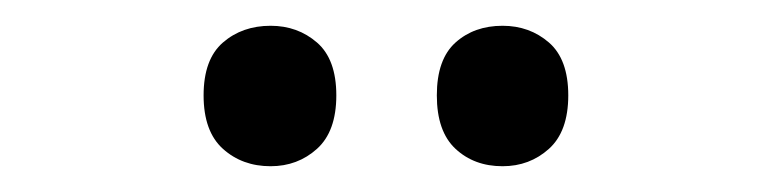

<svg xmlns="http://www.w3.org/2000/svg" viewBox="-20 -846 602 149"><path d="M138 -772Q138 -800 153 -813Q168 -826 190 -826Q211 -826 226 -813Q241 -800 241 -772Q241 -744 226 -730.5Q211 -717 190 -717Q168 -717 153 -730.5Q138 -744 138 -772ZM319 -772Q319 -800 333.5 -813Q348 -826 370 -826Q391 -826 406 -813Q421 -800 421 -772Q421 -744 406 -730.5Q391 -717 370 -717Q348 -717 333.5 -730.5Q319 -744 319 -772Z"/></svg>

Font: Noto Sans Telugu UI SemiCondensed Medium
Style: Regular
Weight: 500
Width: 4
Designer: Jelle Bosma - Monotype Design Team
Foundry: Monotype Imaging Inc.
Version: Version 2.005; ttfautohint (v1.8.4.7-5d5b)